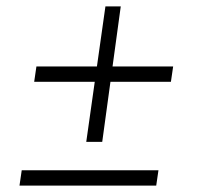

<svg xmlns="http://www.w3.org/2000/svg" viewBox="-20 -582 626 601"><path d="M94 -374H522L515 -326H87ZM310 -562H358L300 -138H250ZM48 -49H476L469 -1H41Z"/></svg>

Font: Pathway Extreme 8pt Thin 12pt Thin
Style: Italic
Weight: 250
Italic angle: -8°
Version: Version 1.001;gftools[0.9.26]